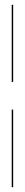

<svg xmlns="http://www.w3.org/2000/svg" viewBox="-20 -749 104 799"><path d="M34.8 30V-293H28.8V30ZM28.8 -729V-408H34.8V-729Z"/></svg>

Font: Moniqa Black
Style: Regular
Weight: 900
Designer: Rajesh Rajput
Foundry: Rajesh Rajput
Version: Version 1.000